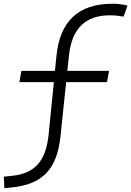

<svg xmlns="http://www.w3.org/2000/svg" viewBox="-49 -762 693 1014"><path d="M-25.9 231.9 12.7 228C171.9 211.9 253.4 135.7 271 -47.4L300.3 -328.1H516.1L526.9 -387.7H306.6L314.9 -465.3C329.1 -611.8 402.8 -681.2 531.2 -681.2C552.7 -681.2 574.2 -679.2 603.5 -674.3L624.5 -732.4C598.1 -739.3 574.2 -742.2 544.9 -742.2C366.2 -742.2 265.6 -651.4 248.5 -460.4L241.2 -387.7H64L53.2 -328.1H235.4L208.5 -58.1C194.3 94.2 131.3 155.3 10.3 167L-28.8 170.9Z"/></svg>

Font: Cascadia Mono NF Light
Style: Italic
Weight: 300
Italic angle: -10°
Monospace: yes
Designer: Aaron Bell
Foundry: Saja Typeworks
Version: Version 2404.023